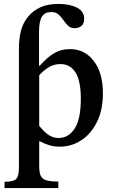

<svg xmlns="http://www.w3.org/2000/svg" viewBox="-20 -734 576 974"><path d="M276 220H3V188Q50 188 63 173Q76 158 76 116V-488Q76 -537 86 -577Q96 -617 123 -650Q149 -681 186 -697.5Q223 -714 277 -714Q333 -714 370 -695.5Q407 -677 407 -639Q407 -614 393 -602.5Q379 -591 360 -591Q339 -591 326 -603Q313 -615 300 -634Q287 -653 273.5 -663Q260 -673 240 -673Q209 -673 194 -651.5Q179 -630 178 -577V-401H182Q218 -442 253.5 -463.5Q289 -485 335 -485Q409 -485 455.5 -425Q502 -365 502 -261Q502 -176 472 -115.5Q442 -55 392.5 -22.5Q343 10 283 10Q254 10 229.5 2.5Q205 -5 183 -17H179V109Q179 142 187 158.5Q195 175 216 181Q237 187 276 187ZM278 -34Q327 -34 358.5 -81.5Q390 -129 390 -233Q390 -324 363 -366.5Q336 -409 287 -409Q250 -409 222 -389.5Q194 -370 179 -352V-95Q188 -85 201.5 -70.5Q215 -56 234 -45Q253 -34 278 -34Z"/></svg>

Font: STIX Two Text Medium
Style: Regular
Weight: 500
Designer: Ross Mills, John Hudson & Paul Hanslow, Tiro Typeworks Ltd; with prior portions MicroPress Inc., and Coen Hoffman.
Foundry: Tiro Typeworks Ltd
Version: Version 2.13 b171